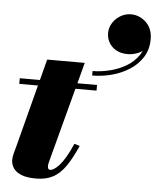

<svg xmlns="http://www.w3.org/2000/svg" viewBox="-56 -858 750 916"><g transform="rotate(5 319.0 -400.0)"><path d="M150.5 10Q104.5 10 78.2 -1.5Q52 -13 41 -31Q30 -49 30 -68.5Q30 -84 35 -102Q40 -120 44 -135L154.5 -560H334.5L207 -79.5Q205.5 -74 204 -67.5Q202.5 -61 202.5 -54Q202.5 -37 215 -37Q221.5 -37 232.2 -43.2Q243 -49.5 256.5 -64Q270 -78.5 285.8 -104.8Q301.5 -131 319 -171L345 -163Q318.5 -103 292.2 -64.8Q266 -26.5 232.2 -8.2Q198.5 10 150.5 10ZM32 -433V-460H402V-433ZM375 -503V-524.5Q414 -524.5 456.2 -534.8Q498.5 -545 534.8 -566.2Q571 -587.5 593.8 -621Q616.5 -654.5 616.5 -700.5H637.5Q637.5 -672.5 620.8 -654.5Q604 -636.5 580.2 -628Q556.5 -619.5 535 -619.5Q488 -619.5 460.5 -646.2Q433 -673 433 -712.5Q433 -738 447 -760.2Q461 -782.5 484.2 -796.2Q507.5 -810 534.5 -810Q576 -810 607 -780Q638 -750 638 -700.5Q638 -651 614.8 -614Q591.5 -577 553 -552.2Q514.5 -527.5 468 -515.2Q421.5 -503 375 -503Z"/></g></svg>

Font: Bodoni Moda 9pt Black
Style: Italic
Weight: 900
Italic angle: -13°
Designer: Owen Earl
Foundry: indestructible type
Version: Version 2.004